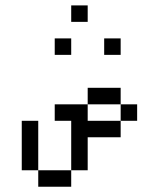

<svg xmlns="http://www.w3.org/2000/svg" viewBox="-20 -708 540 728"><path d="M500 -250V-312.5H437.5V-250H312.5V-312.5H187.5V-250H250V-62.5H125V0H250V-62.5H312.5Q312.5 -62.5 312.5 -187.5H437.5V-250ZM250 -500V-562.5H187.5V-500ZM437.5 -500V-562.5H375V-500ZM312.5 -625V-687.5H250V-625ZM125 -62.5V-250H62.5V-62.5ZM312.5 -312.5H437.5V-375H312.5Z"/></svg>

Font: UnifontExMono
Style: Regular
Weight: 500
Version: Version 15.0.06